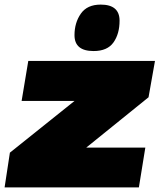

<svg xmlns="http://www.w3.org/2000/svg" viewBox="-22 -815 699 835"><path d="M-2 0 21 -151 302 -376H72L101 -550H652L624 -392L353 -173H610L582 0ZM385 -593Q302 -593 302 -662Q302 -716 329.5 -755.5Q357 -795 416 -795Q498 -795 498 -725Q498 -668 471.5 -630.5Q445 -593 385 -593Z"/></svg>

Font: Georama Expanded Black
Style: Italic
Weight: 900
Width: 7
Italic angle: -9°
Designer: Jean-Baptiste Levee
Foundry: Production Type
Version: Version 1.000